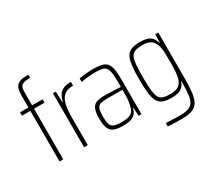

<svg xmlns="http://www.w3.org/2000/svg" viewBox="-169 -1058 1740 1571"><g transform="rotate(-30 701.0 -272.0)"><path d="M102 0V-478H23V-510H102V-625Q102 -657 107.5 -678Q113 -699 124 -712Q135 -725 151 -732Q167 -739 188.5 -741Q210 -743 236 -743V-713Q207 -713 188 -709.5Q169 -706 157.5 -697.5Q146 -689 141.5 -673Q137 -657 137 -631V-510H236V-478H137V0Z M334 0V-510H361L365 -408H369Q378 -450 396 -474Q414 -498 442 -508Q470 -518 508 -518V-482Q451 -482 421 -456Q391 -430 380 -380Q369 -330 369 -259V0Z M702 8Q653 8 621 -3Q589 -14 573.5 -45.5Q558 -77 558 -138Q558 -194 569 -225.5Q580 -257 607 -270Q634 -283 683 -283Q696 -283 715.5 -282.5Q735 -282 758 -281Q781 -280 802.5 -279.5Q824 -279 841 -278V-324Q841 -380 836 -412.5Q831 -445 817 -461Q803 -477 777.5 -481.5Q752 -486 710 -486Q693 -486 669.5 -484Q646 -482 623.5 -479.5Q601 -477 584 -473V-506Q615 -512 649 -515Q683 -518 720 -518Q759 -518 786 -513Q813 -508 830.5 -496Q848 -484 858 -462.5Q868 -441 872 -408.5Q876 -376 876 -330V0H849L845 -78H841Q833 -43 813 -24Q793 -5 765 1.5Q737 8 702 8ZM702 -24Q735 -24 759 -28.5Q783 -33 799.5 -46Q816 -59 824 -84Q833 -113 837 -142Q841 -171 841 -210V-251H691Q652 -251 630.5 -243Q609 -235 601 -211Q593 -187 593 -138Q593 -92 601.5 -67.5Q610 -43 634 -33.5Q658 -24 702 -24Z M1149 199Q1122 199 1097.5 198.5Q1073 198 1052 197Q1031 196 1012 195V162Q1033 163 1054.5 164.5Q1076 166 1099 166.5Q1122 167 1145 167Q1195 167 1224.5 156.5Q1254 146 1269 120.5Q1284 95 1289 50.5Q1294 6 1294 -61V-69H1290Q1282 -41 1264.5 -24Q1247 -7 1221 0.5Q1195 8 1159 8Q1110 8 1079 -3.5Q1048 -15 1031.5 -44Q1015 -73 1008.5 -124.5Q1002 -176 1002 -255Q1002 -335 1008.5 -386.5Q1015 -438 1031.5 -466.5Q1048 -495 1079 -506.5Q1110 -518 1159 -518Q1195 -518 1221.5 -511Q1248 -504 1266.5 -485.5Q1285 -467 1294 -432H1298L1301 -510H1329V-79Q1329 0 1322.5 53.5Q1316 107 1297.5 139Q1279 171 1243.5 185Q1208 199 1149 199ZM1166 -24Q1215 -24 1243.5 -43Q1272 -62 1282 -105Q1289 -134 1291.5 -169Q1294 -204 1294 -255Q1294 -307 1292.5 -340Q1291 -373 1285 -398Q1273 -445 1244.5 -465.5Q1216 -486 1166 -486Q1124 -486 1098.5 -478Q1073 -470 1059.5 -446.5Q1046 -423 1041.5 -377Q1037 -331 1037 -255Q1037 -177 1042 -131Q1047 -85 1060.5 -62Q1074 -39 1099.5 -31.5Q1125 -24 1166 -24Z"/></g></svg>

Font: Saira Thin Condensed
Style: Regular
Weight: 100
Width: 3
Version: Version 1.101